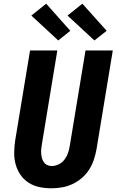

<svg xmlns="http://www.w3.org/2000/svg" viewBox="-20 -1007 640 1035"><path d="M258 8Q224 8 192.5 1.5Q161 -5 134.5 -22Q108 -39 90.5 -64.5Q73 -90 64.5 -120.5Q56 -151 56.5 -184.5Q57 -218 62 -251L142 -735H289L206 -231Q204 -218 202.5 -205Q201 -192 202 -179.5Q203 -167 206 -155Q209 -143 216 -133Q223 -123 234 -117.5Q245 -112 258 -112Q277 -112 296 -121Q315 -130 327.5 -146.5Q340 -163 346.5 -182Q353 -201 356 -220L441 -735H588L500 -201Q495 -173 485.5 -145Q476 -117 460 -92Q444 -67 420.5 -47Q397 -27 370 -14.5Q343 -2 314.5 3Q286 8 258 8ZM489 -789 344 -923 424 -987 555 -841ZM294 -789 149 -923 229 -987 359 -841Z"/></svg>

Font: Iosevka Aile Heavy
Style: Italic
Weight: 900
Italic angle: -9°
Designer: Belleve Invis
Foundry: Belleve Invis
Version: Version 31.1.0; ttfautohint (v1.8.4)